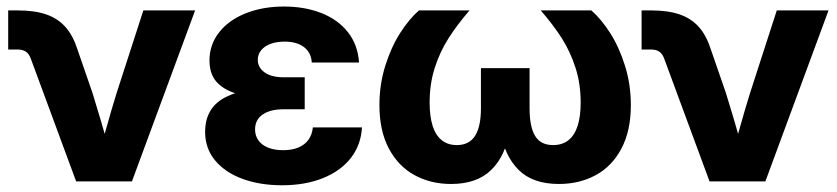

<svg xmlns="http://www.w3.org/2000/svg" viewBox="-20 -547 2523 579"><path d="M72.4 -371.4Q67 -385.3 57.6 -391.5Q48.2 -397.7 32.3 -397.7H4.7V-515.6H33.3Q84.6 -515.6 119.7 -503.4Q154.9 -491.2 177.7 -465.2Q200.6 -439.3 213.9 -397L259.3 -265.6Q281.5 -194.3 314 -79.7H278.1Q287.2 -112.8 296.3 -145.4Q317.2 -220.2 331.4 -265.6L412.3 -515.6H568.4L377.9 0H209.6Z M598.6 -149.1Q598.6 -224.5 663.3 -255.5Q728 -286.5 833.8 -286.5H898.9V-217.4H833.8Q795.1 -217.4 772.2 -201.7Q749.2 -186 749.2 -156.7Q749.2 -137.5 759.5 -123.4Q769.7 -109.3 788.7 -101.7Q807.6 -94.1 833.6 -94.1Q860.4 -94.1 879.6 -102.1Q898.9 -110.1 910.1 -125.4Q921.2 -140.8 923.5 -162.8H1071.5Q1068.7 -110.2 1038.2 -70.8Q1007.7 -31.5 954 -9.9Q900.3 11.7 830.5 11.7Q764.7 11.7 712.2 -7.3Q659.6 -26.4 629.1 -62.7Q598.6 -99 598.6 -149.1ZM841 -250.2Q762.3 -250.2 714.5 -259.4Q666.6 -268.6 639.2 -293.7Q611.7 -318.8 611.7 -364.6Q611.7 -412.5 640.9 -449.6Q670.1 -486.7 721.3 -507Q772.6 -527.3 836.3 -527.3Q899.1 -527.3 949.3 -507.6Q999.4 -487.8 1029.3 -449.8Q1059.2 -411.7 1062.7 -358.4H920.2Q918.3 -388.7 896.6 -405.1Q875 -421.5 838.1 -421.5Q814.6 -421.5 796.4 -414.9Q778.1 -408.3 767.8 -395.8Q757.4 -383.3 757.4 -366.7Q757.4 -343.5 777.9 -328.7Q798.4 -313.9 836.3 -313.9H898.9V-250.2Z M1124.2 -230.2Q1124.2 -292.5 1141.9 -348.8Q1159.6 -405.1 1186.8 -447.6Q1214 -490 1243.4 -515.6H1395.9Q1358.5 -472.3 1332.6 -431.6Q1306.6 -390.9 1291.1 -342.6Q1275.6 -294.3 1275.6 -237.7Q1275.6 -195.8 1284.7 -167.3Q1293.8 -138.9 1312.2 -124.2Q1330.5 -109.5 1357.6 -109.5Q1394.7 -109.5 1412.5 -137.2Q1430.3 -164.9 1430.3 -220.7V-341.5H1577V-220.7Q1577 -164.4 1593.8 -136.9Q1610.5 -109.5 1648 -109.5Q1675.6 -109.5 1694.1 -124.1Q1712.6 -138.7 1721.8 -167.1Q1731.1 -195.6 1731.1 -237.7Q1731.1 -294.3 1715.5 -342.7Q1700 -391.1 1674.1 -431.8Q1648.1 -472.5 1610.7 -515.6H1763.3Q1792.7 -490 1819.9 -447.6Q1847.1 -405.1 1864.7 -348.8Q1882.4 -292.5 1882.4 -230.2Q1882.4 -152.2 1853.8 -98.6Q1825.2 -45 1776 -18.6Q1726.9 7.8 1665.6 7.8Q1586.4 7.8 1543.9 -34.7Q1501.4 -77.2 1490.1 -149.2H1515.3Q1504.7 -77.4 1461.6 -34.8Q1418.5 7.8 1340 7.8Q1279.4 7.8 1230.4 -18.7Q1181.4 -45.2 1152.8 -98.8Q1124.2 -152.4 1124.2 -230.2Z M1982.5 -371.4Q1977.1 -385.3 1967.8 -391.5Q1958.4 -397.7 1942.5 -397.7H1914.8V-515.6H1943.5Q1994.7 -515.6 2029.9 -503.4Q2065 -491.2 2087.9 -465.2Q2110.7 -439.3 2124 -397L2169.4 -265.6Q2191.7 -194.3 2224.1 -79.7H2188.3Q2197.4 -112.8 2206.4 -145.4Q2227.3 -220.2 2241.6 -265.6L2322.5 -515.6H2478.5L2288.1 0H2119.7Z"/></svg>

Font: Intratopia Thin
Style: Regular
Weight: 100
Designer: Rasmus Andersson
Foundry: rsms
Version: Version 3.000;Glyphs 3.2.3 (3260)